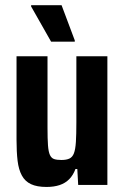

<svg xmlns="http://www.w3.org/2000/svg" viewBox="-20 -733 494 761"><path d="M164.6 8Q126.2 8 102.8 -3.1Q79.3 -14.1 66.7 -37.3Q54 -60.4 49.7 -95.8Q45.5 -131.2 45.5 -179.4V-510H168.3V-226.7Q168.3 -182.6 170.2 -156.8Q172.1 -131 178 -118.5Q183.9 -106 194.7 -102.5Q205.5 -98.9 223.5 -98.9Q243.1 -98.9 255.1 -104.5Q267.1 -110.1 273 -125.4Q278.9 -140.8 280.8 -170.3Q282.7 -199.9 282.7 -247.5V-510H405.6V0H289.9L286.4 -63.2H279.1Q270.1 -38.8 254.5 -22.9Q238.9 -7 216.4 0.5Q193.9 8 164.6 8ZM182.5 -567.9 103.3 -707.5V-712.5H224L276.4 -572.9V-567.9Z"/></svg>

Font: Saira Thin Condensed
Style: Regular
Weight: 100
Width: 3
Version: Version 1.101